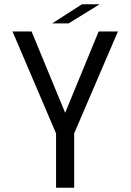

<svg xmlns="http://www.w3.org/2000/svg" viewBox="-20 -886 616 906"><path d="M536.5 -737.5 330 -256.5V0H244.5V-256.5L39 -737.5H129L305.5 -310H269.5L445.5 -737.5ZM226 -775.5 367 -866H450.5L303.5 -775.5Z"/></svg>

Font: Epilogue
Style: Regular
Weight: 400
Designer: Tyler Finck
Foundry: Etcetera Type Co
Version: Version 2.112